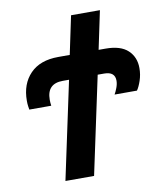

<svg xmlns="http://www.w3.org/2000/svg" viewBox="-81 -779 712 845"><g transform="rotate(-10 275.0 -357.0)"><path d="M271 0 364 -436H393Q441 -436 441 -396Q441 -381 434.5 -364Q428 -347 422 -337H522Q532 -351 541 -377.5Q550 -404 550 -433Q550 -482 517.5 -512.5Q485 -543 418 -543H387L423 -714H294L258 -543H207Q125 -543 81 -497.5Q37 -452 37 -377Q37 -363 38.5 -353Q40 -343 41 -337H139Q137 -351 137 -364Q137 -436 208 -436H236L143 0Z"/></g></svg>

Font: Noto Sans UI SemiCondensed
Style: Bold Italic
Weight: 700
Width: 4
Designer: Monotype Design Team
Foundry: Monotype Imaging Inc.
Version: 1.001